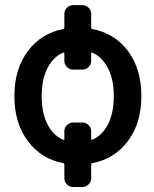

<svg xmlns="http://www.w3.org/2000/svg" viewBox="-20 -665 613 762"><path d="M231.4 -110.4Q235.4 -108.4 235.4 -113.3V-144.5Q235.4 -158.2 245.6 -168.5Q255.9 -178.7 269.5 -178.7H306.6Q321.3 -178.7 331.5 -168.5Q341.8 -158.2 341.8 -144.5V-113.3Q341.8 -108.4 345.7 -110.4Q381.8 -124 406.2 -167Q431.6 -212.9 431.6 -283.2Q431.6 -353.5 406.2 -398.4Q381.8 -442.4 345.7 -456.1Q341.8 -458 341.8 -453.1V-423.8Q341.8 -409.2 331.5 -398.9Q321.3 -388.7 306.6 -388.7H269.5Q255.9 -388.7 245.6 -398.9Q235.4 -409.2 235.4 -423.8V-453.1Q235.4 -458 231.4 -456.1Q195.3 -442.4 170.9 -399.4Q145.5 -353.5 145.5 -283.2Q145.5 -212.9 170.9 -167Q195.3 -124 231.4 -110.4ZM341.8 -554.7Q341.8 -550.8 345.7 -549.8Q432.6 -534.2 486.3 -464.8Q541 -392.6 541 -283.7Q541 -174.8 486.3 -103.5Q432.6 -33.2 345.7 -17.6Q341.8 -16.6 341.8 -11.7V43Q341.8 56.6 331.5 66.9Q321.3 77.1 306.6 77.1H269.5Q255.9 77.1 245.6 66.9Q235.4 56.6 235.4 43V-11.7Q235.4 -16.6 231.4 -17.6Q145.5 -33.2 91.8 -103.5Q37.1 -174.8 37.1 -283.7Q37.1 -392.6 91.8 -463.9Q144.5 -533.2 231.4 -549.8Q235.4 -550.8 235.4 -554.7V-609.4Q235.4 -624 245.6 -634.3Q255.9 -644.5 269.5 -644.5H306.6Q321.3 -644.5 331.5 -634.3Q341.8 -624 341.8 -609.4Z"/></svg>

Font: Gen Jyuu GothicL Medium
Style: Regular
Weight: 500
Designer: [Source Han Sans]
Ryoko NISHIZUKA  (kana & ideographs); Paul D. Hunt (Latin, Greek & Cyrillic); Wenlong ZHANG  (bopomofo
Version: Version 1.002.20150607